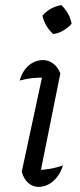

<svg xmlns="http://www.w3.org/2000/svg" viewBox="-20 -725 314 751"><path d="M133 -25 117 -59Q147 -60 174 -64.5Q201 -69 226 -78Q219 -53 204 -33.5Q189 -14 170 -4Q151 6 131 6Q108 6 90.5 -9.5Q73 -25 65 -53L152 -458L164 -421Q130 -422 106 -419.5Q82 -417 57 -410Q64 -435 77.5 -453Q91 -471 109.5 -480.5Q128 -490 148 -490Q170 -490 188 -476.5Q206 -463 216 -438ZM220 -705Q235 -691 246 -671.5Q257 -652 260 -632Q247 -617 227.5 -605.5Q208 -594 188 -592Q173 -605 161.5 -624.5Q150 -644 146 -664Q160 -680 179.5 -691Q199 -702 220 -705Z"/></svg>

Font: Piazzolla 24pt
Style: Italic
Weight: 400
Italic angle: -11.3°
Designer: Juan Pablo del Peral
Foundry: Huerta Tipografica
Version: Version 2.005